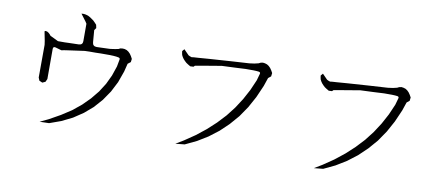

<svg xmlns="http://www.w3.org/2000/svg" viewBox="-71 -1075 3141 1365"><g transform="rotate(10 1500.0 -393.0)"><path d="M261.7 11.7 323.2 -17.6 403.3 -62.5 475.6 -109.4 539.1 -161.1 593.8 -215.8 641.6 -274.4 680.7 -335.9 711.9 -401.4 735.4 -470.7 745.1 -522.5Q747.1 -533.2 735.4 -536.1L718.8 -539.1L697.3 -541L671.9 -542H641.6H607.4L568.4 -541H526.4L491.2 -540L372.1 -523.4L345.7 -519.5L326.2 -515.6L282.2 -528.3Q263.7 -533.2 263.7 -513.7V-296.9L253.9 -275.4L232.4 -265.6L210 -275.4L201.2 -296.9L202.1 -533.2L198.2 -560.5L185.5 -625Q183.6 -634.8 204.1 -628.9L213.9 -623L223.6 -614.3L232.4 -603.5L291 -575.2H321.3H340.8L367.2 -576.2L400.4 -577.1L440.4 -578.1Q468.8 -579.1 468.8 -606.4V-732.4L458 -749L451.2 -757.8L421.9 -796.9L433.6 -797.9L447.3 -796.9L460 -793.9L473.6 -789.1L486.3 -782.2L499 -773.4L512.7 -763.7L525.4 -751L538.1 -737.3L543 -713.9L531.2 -697.3L538.1 -611.3Q540 -582 569.3 -582L600.6 -583L658.2 -585L669.9 -585.9L696.3 -589.8L723.6 -594.7L737.3 -601.6L752.9 -603.5L767.6 -602.5L783.2 -597.7L796.9 -588.9L809.6 -576.2L820.3 -560.5L830.1 -542L827.1 -518.6L806.6 -502.9L792 -444.3L762.7 -362.3L724.6 -288.1L677.7 -219.7L623 -158.2L561.5 -105.5L491.2 -58.6L414.1 -20.5L330.1 9.8Z M1216.8 -582 1204.1 -593.8 1193.4 -605.5 1184.6 -618.2 1177.7 -631.8 1174.8 -645.5 1172.9 -659.2 1186.5 -674.8 1222.7 -637.7 1232.4 -632.8 1246.1 -627.9 1261.7 -629.9 1293 -631.8 1370.1 -637.7 1529.3 -648.4 1658.2 -656.2 1694.3 -661.1 1723.6 -668 1737.3 -674.8 1752.9 -677.7 1767.6 -675.8 1783.2 -670.9 1796.9 -662.1 1809.6 -649.4 1820.3 -633.8 1830.1 -616.2 1827.1 -591.8 1807.6 -576.2 1787.1 -515.6 1749 -428.7 1705.1 -348.6 1654.3 -274.4 1596.7 -208 1533.2 -147.5 1462.9 -93.8 1387.7 -47.9 1305.7 -8.8 1239.3 -2 1295.9 -36.1 1372.1 -87.9 1442.4 -143.6 1505.9 -202.1 1563.5 -263.7 1614.3 -329.1 1659.2 -398.4 1698.2 -470.7 1731.4 -546.9 1745.1 -595.7Q1748 -606.4 1736.3 -609.4L1718.8 -611.3L1697.3 -612.3H1669.9H1638.7L1602.5 -610.4L1562.5 -608.4L1468.8 -604.5L1335 -582L1280.3 -572.3L1271.5 -563.5L1248 -562.5L1231.4 -572.3Z M2216.8 -582 2204.1 -593.8 2193.4 -605.5 2184.6 -618.2 2177.7 -631.8 2174.8 -645.5 2172.9 -659.2 2186.5 -674.8 2222.7 -637.7 2232.4 -632.8 2246.1 -627.9 2261.7 -629.9 2293 -631.8 2370.1 -637.7 2529.3 -648.4 2658.2 -656.2 2694.3 -661.1 2723.6 -668 2737.3 -674.8 2752.9 -677.7 2767.6 -675.8 2783.2 -670.9 2796.9 -662.1 2809.6 -649.4 2820.3 -633.8 2830.1 -616.2 2827.1 -591.8 2807.6 -576.2 2787.1 -515.6 2749 -428.7 2705.1 -348.6 2654.3 -274.4 2596.7 -208 2533.2 -147.5 2462.9 -93.8 2387.7 -47.9 2305.7 -8.8 2239.3 -2 2295.9 -36.1 2372.1 -87.9 2442.4 -143.6 2505.9 -202.1 2563.5 -263.7 2614.3 -329.1 2659.2 -398.4 2698.2 -470.7 2731.4 -546.9 2745.1 -595.7Q2748 -606.4 2736.3 -609.4L2718.8 -611.3L2697.3 -612.3H2669.9H2638.7L2602.5 -610.4L2562.5 -608.4L2468.8 -604.5L2335 -582L2280.3 -572.3L2271.5 -563.5L2248 -562.5L2231.4 -572.3Z"/></g></svg>

Font: B2 Hana
Style: Regular
Weight: 500
Version: 2020-08-05; (max)